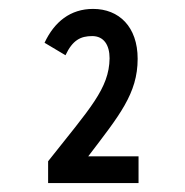

<svg xmlns="http://www.w3.org/2000/svg" viewBox="-20 -657 415 431"><path d="M88 -246H291V-306H178C248 -398 289 -447 289 -525C289 -597 247 -637 189 -637C138 -637 102 -608 80 -561L127 -533C143 -567 161 -576 187 -576C213 -576 226 -556 226 -526C225 -458 182 -414 88 -295Z"/></svg>

Font: Inconsolata Condensed
Style: Bold
Weight: 700
Width: 3
Monospace: yes
Designer: Raph Levien, Cyreal, Brenton Simpson
Foundry: Raph Levien, Cyreal, Google
Version: Version 3.100